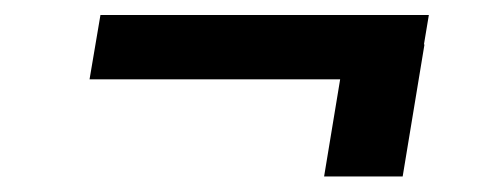

<svg xmlns="http://www.w3.org/2000/svg" viewBox="-20 -413 647 250"><path d="M538.4 -393.5 532 -355.1H532.7L504.3 -183.2H402L422.9 -309.7H96.6L110.8 -393.5Z"/></svg>

Font: Karasuma Gothic
Style: Italic
Weight: 900
Italic angle: -9.39999°
Designer: Rasmus Andersson / Ryoko Nishizuka
Foundry: Genbu
Version: Version 1.00